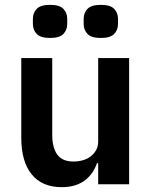

<svg xmlns="http://www.w3.org/2000/svg" viewBox="-20 -762 628 794"><path d="M187 -605Q148 -605 132 -621.5Q116 -638 116 -663V-684Q116 -709 132 -725.5Q148 -742 187 -742Q226 -742 242 -725.5Q258 -709 258 -684V-663Q258 -638 242 -621.5Q226 -605 187 -605ZM397 -605Q358 -605 342 -621.5Q326 -638 326 -663V-684Q326 -709 342 -725.5Q358 -742 397 -742Q436 -742 452 -725.5Q468 -709 468 -684V-663Q468 -638 452 -621.5Q436 -605 397 -605ZM386 -87H381Q374 -67 362.5 -49.5Q351 -32 333.5 -18Q316 -4 291.5 4Q267 12 235 12Q154 12 111 -41Q68 -94 68 -192V-522H196V-205Q196 -151 217 -122.5Q238 -94 284 -94Q303 -94 321.5 -99Q340 -104 354 -114.5Q368 -125 377 -140.5Q386 -156 386 -177V-522H514V0H386Z"/></svg>

Font: IBM Plex Sans Hebrew SemiBold
Style: Regular
Weight: 600
Designer: Mike Abbink, Paul van der Laan, Pieter van Rosmalen, Yanek Iontef
Foundry: Bold Monday
Version: Version 1.2